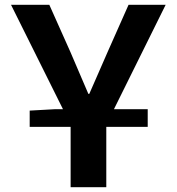

<svg xmlns="http://www.w3.org/2000/svg" viewBox="-20 -782 740 802"><path d="M672 -762H517L430 -566C405 -507 379 -451 353 -390H349L274 -565L186 -762H26L243 -326H212L104 -320V-252H275V0H424V-252H597V-326H456Z"/></svg>

Font: Kawkab Mono
Style: Bold
Weight: 700
Monospace: yes
Designer: Abdullah Arif
Foundry: Abdullah Arif
Version: Version 1.000;PS 000.500;hotconv 1.0.88;makeotf.lib2.5.64775